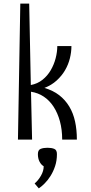

<svg xmlns="http://www.w3.org/2000/svg" viewBox="-20 -770 504 1059"><path d="M79 0ZM92 -750H141L150 -301Q187 -308 214.5 -330Q242 -352 260 -383Q278 -414 287 -449Q296 -484 296 -516H374Q374 -483 365.5 -448.5Q357 -414 339 -383Q321 -352 292.5 -326Q264 -300 225 -285Q273 -271 306.5 -245Q340 -219 362 -182.5Q384 -146 394 -100Q404 -54 404 0H323Q323 -55 310.5 -101Q298 -147 275.5 -181.5Q253 -216 221.5 -237Q190 -258 151 -264L157 0H79ZM171 242Q191 225 206 199Q221 173 221 147Q207 139 198 121.5Q189 104 189 80Q189 57 204.5 51Q220 45 242 45Q264 45 279 51Q294 57 294 80Q294 116 284 146Q274 176 259 200Q244 224 226.5 241.5Q209 259 194 269L171 242Z"/></svg>

Font: Combo
Style: Regular
Weight: 400
Designer: Eduardo Rodriguez Tunni
Foundry: Eduardo Rodriguez Tunni
Version: Version 1.001